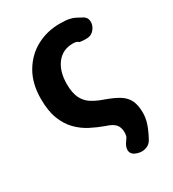

<svg xmlns="http://www.w3.org/2000/svg" viewBox="-186 -675 873 971"><g transform="rotate(-30 251.0 -190.0)"><path d="M415 157Q403 182 378 190Q353 198 327 189Q301 181 295.5 162.5Q290 144 303 120Q314 104 320 95Q326 86 326 64Q326 37 311.5 19.5Q297 2 258 -10Q219 -24 181 -43.5Q143 -63 112 -94.5Q81 -126 62.5 -173.5Q44 -221 44 -291Q44 -381 81.5 -444.5Q119 -508 180.5 -541Q242 -574 315 -574Q351 -574 370 -570Q389 -566 402 -559.5Q415 -553 431 -544Q455 -533 457.5 -509.5Q460 -486 444 -464Q428 -443 405.5 -441Q383 -439 358 -443Q352 -448 345 -451Q338 -454 324 -454Q264 -454 229.5 -409.5Q195 -365 195 -291Q195 -239 210.5 -208Q226 -177 254 -159.5Q282 -142 320 -129Q371 -111 400.5 -92Q430 -73 443 -45Q456 -17 456 27Q456 56 446 87Q436 118 415 157Z"/></g></svg>

Font: Chiron GoRound TC
Style: Bold
Weight: 700
Designer: Ryoko NISHIZUKA 西塚涼子 (kana, bopomofo & ideographs); Paul D. Hunt (Latin, Greek & Cyrillic); Sandoll Communications 산돌커뮤니
Foundry: Adobe
Version: Version 1.000;hotconv 1.1.1;makeotfexe 2.6.0